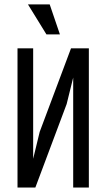

<svg xmlns="http://www.w3.org/2000/svg" viewBox="-20 -842 478 862"><path d="M308.6 0V-593.8L298.8 -625H378.9V0ZM138.7 0H58.6V-625H128.9V-30.3ZM103.5 -24.4 158.2 -250 298.8 -625 335 -600.6 279.3 -375 138.7 0ZM188.5 -687.5 105.5 -822.3H203.1L249 -687.5Z"/></svg>

Font: Sudo Var
Style: Regular
Weight: 400
Monospace: yes
Designer: Jens Kutilek
Foundry: Jens Kutilek
Version: Version 0.065;FEAKit 1.0